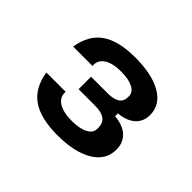

<svg xmlns="http://www.w3.org/2000/svg" viewBox="-86 -817 577 577"><g transform="rotate(45 202.5 -528.5)"><path d="M47 -473H129V-468Q129 -448 148.5 -436Q168 -424 204 -424Q237 -424 256 -434Q275 -444 275 -462V-467Q275 -506 221 -506H151V-559H222Q273 -559 273 -594V-598Q273 -615 254.5 -624.5Q236 -634 204 -634Q169 -634 150 -622Q131 -610 131 -590V-585H49Q58 -642 96 -668Q134 -694 204 -694Q276 -694 317 -670Q358 -646 358 -603Q358 -575 339 -558Q320 -541 286 -538V-526Q322 -523 341 -505Q360 -487 360 -458Q360 -413 318 -388Q276 -363 204 -363Q132 -363 94 -389.5Q56 -416 47 -473Z"/></g></svg>

Font: Mozilla Text BETA Medium
Style: Regular
Weight: 500
Designer: Studio DRAMA
Foundry: Studio DRAMA
Version: Version 0.100